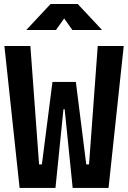

<svg xmlns="http://www.w3.org/2000/svg" viewBox="-20 -918 626 938"><path d="M75.7 0 1.5 -693.4H128.4L170.9 -114.7H184.6L236.3 -517.6H350.6L309.6 -384.3H290L251 0ZM335 0 295.9 -384.3H276.4L236.3 -517.6H350.6L401.4 -114.7H415L457.5 -693.4H584.5L510.3 0ZM108.4 -771.5 227.1 -898.4H359.9L478.5 -771.5H333.5L285.2 -839.4H301.8L253.4 -771.5Z"/></svg>

Font: Cascadia Mono PL
Style: Regular
Weight: 400
Monospace: yes
Designer: Aaron Bell
Foundry: Saja Typeworks
Version: Version 2102.003